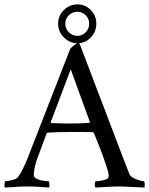

<svg xmlns="http://www.w3.org/2000/svg" viewBox="-34 -841 671 864"><path d="M367.2 -734.4Q367.2 -756.8 351.8 -772.5Q336.4 -788.1 314.5 -788.1Q292 -788.1 275.9 -772.5Q259.8 -756.8 259.8 -734.4Q259.8 -711.9 276.1 -695.8Q292.5 -679.7 314.5 -679.7Q336.4 -679.7 351.8 -695.6Q367.2 -711.4 367.2 -734.4ZM253.4 -672.6Q227.5 -698.7 227.5 -734.4Q227.5 -770 253.4 -795.7Q279.3 -821.3 314.5 -821.3Q349.6 -821.3 374.5 -795.9Q399.4 -770.5 399.4 -734.4Q399.4 -698.2 374.5 -672.4Q349.6 -646.5 314.5 -646.5Q279.3 -646.5 253.4 -672.6ZM92.8 -135.7Q221.7 -467.3 281.2 -619.1Q285.2 -626.5 298.6 -637Q312 -647.5 318.4 -647.5Q319.8 -647.5 321.5 -646.2Q323.2 -645 324.2 -644.5L522.9 -123Q547.4 -60.1 547.9 -58.6Q554.2 -43.5 578.4 -34.4Q602.5 -25.4 614.3 -25.4Q617.2 -21 617.2 -11Q617.2 -1 616.2 2.9Q518.6 -2 508.8 -2Q488.8 -2 471.4 -1.2Q454.1 -0.5 432.6 1Q411.1 2.4 395.5 2.9Q392.1 -1 392.3 -11.2Q392.6 -21.5 396.5 -25.4Q407.7 -25.4 426.5 -29.1Q445.3 -32.7 451.2 -38.1Q455.1 -42 455.1 -51.8Q455.1 -64.9 438.5 -112.5Q421.9 -160.2 405.3 -201.2L388.7 -242.2Q385.7 -246.1 382.8 -246.1Q370.1 -247.1 286.1 -247.1Q224.6 -247.1 180.7 -244.1L175.8 -241.2Q148.4 -168.9 131.8 -122.1Q118.2 -82 118.2 -52.7Q118.2 -44.4 127.2 -38.6Q136.2 -32.7 149.2 -30Q162.1 -27.3 171.4 -26.4Q180.7 -25.4 185.5 -25.4Q187.5 -23.4 188.2 -12.5Q189 -1.5 187.5 2.9Q173.3 2.4 156.7 1Q140.1 -0.5 126 -1.2Q111.8 -2 92.8 -2Q72.8 -2 57.4 -1.2Q42 -0.5 23.4 1Q4.9 2.4 -11.7 2.9Q-13.7 1 -13.7 -9.8Q-13.7 -20.5 -11.7 -25.4Q0.5 -25.4 20.5 -30.5Q40.5 -35.6 46.9 -43.9Q67.4 -70.8 92.8 -135.7ZM284.2 -529.3 194.3 -291Q194.3 -287.1 196.3 -287.1Q247.1 -285.2 285.2 -285.2Q321.8 -285.2 367.2 -288.1Q368.2 -288.1 369.1 -289.1Q370.1 -291 370.1 -292V-293Z"/></svg>

Font: Amiri
Style: Regular
Weight: 400
Designer: Khaled Hosny
Version: Version 000.108